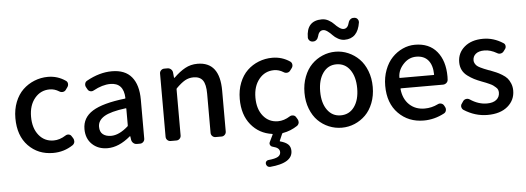

<svg xmlns="http://www.w3.org/2000/svg" viewBox="-61 -1005 3977 1453"><g transform="rotate(-5 1927.0 -278.0)"><path d="M310.5 12.7Q196.3 12.7 122.1 -64Q47.9 -140.6 47.9 -274.4Q47.9 -340.8 69.8 -396.5Q91.8 -452.1 129.4 -488.3Q167 -524.4 216.3 -544.4Q265.6 -564.5 320.3 -564.5Q393.6 -564.5 454.1 -522.5Q465.8 -514.6 467.3 -500Q468.8 -485.4 460 -473.6L445.3 -453.1Q436.5 -442.4 422.4 -440.9Q408.2 -439.5 396.5 -447.3Q362.3 -468.8 325.2 -468.8Q255.9 -468.8 211.4 -415Q167 -361.3 167 -274.4Q167 -187.5 210 -134.3Q252.9 -81.1 322.3 -81.1Q368.2 -81.1 414.1 -110.4Q425.8 -118.2 439.5 -115.7Q453.1 -113.3 460 -101.6L470.7 -85Q476.6 -75.2 476.6 -63.5Q476.6 -60.5 476.6 -56.6Q473.6 -42 461.9 -33.2Q393.6 12.7 310.5 12.7Z M723.6 12.7Q652.3 12.7 606.9 -30.8Q561.5 -74.2 561.5 -146.5Q561.5 -233.4 639.2 -281.7Q716.8 -330.1 886.7 -349.6Q890.6 -349.6 890.6 -354.5Q886.7 -469.7 786.1 -469.7Q725.6 -469.7 656.2 -431.6Q644.5 -424.8 630.9 -428.2Q617.2 -431.6 610.4 -444.3L600.6 -461.9Q593.8 -474.6 597.2 -488.8Q600.6 -502.9 613.3 -509.8Q711.9 -564.5 805.7 -564.5Q906.2 -564.5 956.1 -503.9Q1005.9 -443.4 1005.9 -331.1V-35.2Q1005.9 -20.5 995.6 -10.3Q985.4 0 970.7 0H946.3Q931.6 0 920.4 -9.8Q909.2 -19.5 906.2 -34.2L902.3 -61.5Q901.4 -63.5 899.9 -63.5Q898.4 -63.5 897.5 -61.5Q809.6 12.7 723.6 12.7ZM758.8 -78.1Q819.3 -78.1 887.7 -138.7Q890.6 -141.6 890.6 -146.5V-272.5Q890.6 -276.4 887.7 -276.4Q886.7 -276.4 886.7 -276.4Q770.5 -261.7 721.7 -231.9Q672.9 -202.1 672.9 -154.3Q672.9 -115.2 696.3 -96.7Q719.7 -78.1 758.8 -78.1Z M1203.1 0Q1188.5 0 1178.2 -10.3Q1168 -20.5 1168 -35.2V-515.6Q1168 -529.3 1178.2 -539.6Q1188.5 -549.8 1203.1 -549.8H1227.5Q1242.2 -549.8 1253.4 -540Q1264.6 -530.3 1266.6 -515.6L1270.5 -475.6Q1271.5 -473.6 1272.9 -473.6Q1274.4 -473.6 1275.4 -474.6Q1319.3 -517.6 1361.8 -541Q1404.3 -564.5 1456.1 -564.5Q1625 -564.5 1625 -345.7V-35.2Q1625 -20.5 1614.7 -10.3Q1604.5 0 1590.8 0H1544.9Q1530.3 0 1520 -10.3Q1509.8 -20.5 1509.8 -35.2V-332Q1509.8 -403.3 1487.8 -434.1Q1465.8 -464.8 1417 -464.8Q1381.8 -464.8 1352.5 -448.2Q1323.2 -431.6 1285.2 -393.6Q1282.2 -389.6 1282.2 -385.7V-35.2Q1282.2 -20.5 1272 -10.3Q1261.7 0 1247.1 0Z M2055.7 13.7Q2050.8 14.6 2048.8 18.6L2026.4 70.3Q2024.4 74.2 2028.3 75.2Q2068.4 85.9 2087.9 104Q2107.4 122.1 2107.4 154.3Q2107.4 246.1 1937.5 260.7Q1936.5 260.7 1934.6 260.7Q1924.8 260.7 1917 254.9Q1908.2 247.1 1906.2 236.3Q1904.3 225.6 1910.6 217.3Q1917 209 1927.7 208Q1979.5 203.1 2000.5 190.9Q2021.5 178.7 2021.5 156.2Q2021.5 139.6 2009.3 128.4Q1997.1 117.2 1968.8 110.4Q1956.1 107.4 1950.2 96.2Q1944.3 85 1950.2 73.2L1976.6 18.6Q1978.5 14.6 1973.6 13.7Q1875 0 1813.5 -75.2Q1752 -150.4 1752 -270.5Q1752 -337.9 1773.9 -393.6Q1795.9 -449.2 1833.5 -485.4Q1871.1 -521.5 1920.4 -541Q1969.7 -560.5 2024.4 -560.5Q2097.7 -560.5 2158.2 -519.5Q2169.9 -510.7 2171.4 -496.1Q2172.9 -481.4 2164.1 -469.7L2149.4 -450.2Q2140.6 -439.5 2126.5 -438Q2112.3 -436.5 2100.6 -444.3Q2066.4 -465.8 2029.3 -465.8Q1960 -465.8 1915.5 -411.6Q1871.1 -357.4 1871.1 -270.5Q1871.1 -183.6 1914.1 -130.9Q1957 -78.1 2026.4 -78.1Q2072.3 -78.1 2118.2 -107.4Q2129.9 -114.3 2143.6 -111.8Q2157.2 -109.4 2164.1 -98.6L2174.8 -81.1Q2180.7 -71.3 2180.7 -60.5Q2180.7 -57.6 2180.7 -53.7Q2177.7 -39.1 2166 -30.3Q2140.6 -13.7 2112.8 -2.4Q2085 8.8 2055.7 13.7Z M2244.1 -274.4Q2244.1 -340.8 2265.6 -396.5Q2287.1 -452.1 2322.8 -488.3Q2358.4 -524.4 2405.3 -544.4Q2452.1 -564.5 2503.4 -564.5Q2554.7 -564.5 2601.1 -544.4Q2647.5 -524.4 2683.6 -488.3Q2719.7 -452.1 2741.2 -396.5Q2762.7 -340.8 2762.7 -274.4Q2762.7 -208 2741.2 -152.8Q2719.7 -97.7 2683.6 -62Q2647.5 -26.4 2601.1 -6.8Q2554.7 12.7 2503.4 12.7Q2452.1 12.7 2405.3 -6.8Q2358.4 -26.4 2322.8 -62Q2287.1 -97.7 2265.6 -152.8Q2244.1 -208 2244.1 -274.4ZM2502.9 -81.1Q2568.4 -81.1 2606.4 -133.8Q2644.5 -186.5 2644.5 -274.4Q2644.5 -362.3 2606.4 -415.5Q2568.4 -468.8 2502.9 -468.8Q2439.5 -468.8 2401.4 -415.5Q2363.3 -362.3 2363.3 -274.4Q2363.3 -186.5 2401.4 -133.8Q2439.5 -81.1 2502.9 -81.1ZM2582 -648.4Q2556.6 -648.4 2532.7 -661.6Q2508.8 -674.8 2493.7 -691.4Q2478.5 -708 2460 -721.7Q2441.4 -735.4 2426.8 -735.4Q2393.6 -735.4 2382.8 -688.5Q2378.9 -673.8 2367.7 -664.6Q2356.4 -655.3 2342.8 -656.2H2337.9Q2323.2 -657.2 2313.5 -668.9Q2305.7 -677.7 2305.7 -688.5Q2305.7 -817.4 2423.8 -817.4Q2450.2 -817.4 2474.6 -803.7Q2499 -790 2514.2 -773.4Q2529.3 -756.8 2547.9 -743.7Q2566.4 -730.5 2581.1 -730.5Q2613.3 -730.5 2624 -775.4Q2627.9 -790 2639.2 -799.3Q2650.4 -808.6 2664.1 -807.6H2669.9Q2684.6 -806.6 2693.4 -795.9Q2701.2 -786.1 2701.2 -775.4Q2701.2 -773.4 2701.2 -770.5Q2682.6 -648.4 2582 -648.4Z M3126 12.7Q3009.8 12.7 2933.6 -64.5Q2857.4 -141.6 2857.4 -274.4Q2857.4 -338.9 2878.4 -394.5Q2899.4 -450.2 2934.6 -486.8Q2969.7 -523.4 3014.6 -543.9Q3059.6 -564.5 3108.4 -564.5Q3215.8 -564.5 3274.4 -493.7Q3333 -422.9 3333 -302.7Q3333 -291 3332 -279.3Q3331.1 -264.6 3319.8 -254.9Q3308.6 -245.1 3293 -245.1H2974.6Q2970.7 -245.1 2970.7 -240.2Q2978.5 -164.1 3024.4 -120.6Q3070.3 -77.1 3140.6 -77.1Q3193.4 -77.1 3241.2 -100.6Q3253.9 -107.4 3267.6 -103.5Q3281.2 -99.6 3288.1 -87.9L3294.9 -75.2Q3301.8 -62.5 3298.3 -48.3Q3294.9 -34.2 3282.2 -27.3Q3207 12.7 3126 12.7ZM2969.7 -327.1Q2969.7 -324.2 2973.6 -324.2H3229.5Q3233.4 -324.2 3233.4 -328.1Q3233.4 -328.1 3233.4 -328.1Q3232.4 -398.4 3200.7 -436Q3168.9 -473.6 3110.4 -473.6Q3057.6 -473.6 3018.6 -435.5Q2969.7 -387.7 2969.7 -327.1Z M3610.4 12.7Q3515.6 12.7 3430.7 -42Q3418.9 -50.8 3417 -64.5Q3416 -67.4 3416 -70.3Q3416 -82 3423.8 -90.8L3436.5 -109.4Q3445.3 -120.1 3459.5 -122.1Q3473.6 -124 3485.4 -116.2Q3547.9 -74.2 3613.3 -74.2Q3660.2 -74.2 3685.1 -94.7Q3710 -115.2 3710 -148.4Q3710 -160.2 3706.1 -170.4Q3702.1 -180.7 3690.9 -189.9Q3679.7 -199.2 3672.4 -205.1Q3665 -210.9 3645.5 -219.7Q3626 -228.5 3618.7 -231.4Q3611.3 -234.4 3587.9 -243.2Q3554.7 -255.9 3531.7 -267.6Q3508.8 -279.3 3482.9 -298.3Q3457 -317.4 3443.8 -343.8Q3430.7 -370.1 3430.7 -403.3Q3430.7 -473.6 3483.9 -519Q3537.1 -564.5 3626 -564.5Q3705.1 -564.5 3776.4 -518.6Q3789.1 -511.7 3791 -497.1Q3793 -482.4 3784.2 -471.7L3772.5 -456.1Q3763.7 -444.3 3749 -441.9Q3734.4 -439.5 3722.7 -447.3Q3673.8 -475.6 3627.9 -475.6Q3585 -475.6 3562.5 -457Q3540 -438.5 3540 -408.2Q3540 -395.5 3546.4 -384.3Q3552.7 -373 3561 -365.7Q3569.3 -358.4 3585.9 -350.1Q3602.5 -341.8 3613.8 -337.4Q3625 -333 3647.5 -324.2Q3653.3 -322.3 3657.2 -321.3Q3686.5 -309.6 3704.1 -302.2Q3721.7 -294.9 3746.6 -279.8Q3771.5 -264.6 3785.2 -249Q3798.8 -233.4 3809.1 -208.5Q3819.3 -183.6 3819.3 -154.3Q3819.3 -82 3763.7 -34.7Q3708 12.7 3610.4 12.7Z"/></g></svg>

Font: Gen Jyuu GothicL Medium
Style: Regular
Weight: 500
Designer: [Source Han Sans]
Ryoko NISHIZUKA  (kana & ideographs); Paul D. Hunt (Latin, Greek & Cyrillic); Wenlong ZHANG  (bopomofo
Version: Version 1.002.20150607